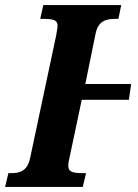

<svg xmlns="http://www.w3.org/2000/svg" viewBox="-40 -734 540 754"><path d="M-20 0H285L298 -54H287C241 -54 228 -61 228 -84C228 -92 230 -103 233 -115L281 -342H466L475 -404H295L335 -600C345 -653 378 -660 414 -660H425L436 -714H130L118 -660H128C175 -660 186 -653 186 -632C186 -622 183 -612 180 -592L78 -112C67 -61 36 -54 3 -54H-7Z"/></svg>

Font: Noto Serif Condensed Extra
Style: Italic
Weight: 800
Width: 3
Italic angle: -12°
Designer: Monotype Design Team
Foundry: Monotype Imaging Inc.
Version: Version 1.901